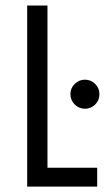

<svg xmlns="http://www.w3.org/2000/svg" viewBox="-20 -687 386 707"><path d="M154.8 -69.3H337.9V0H80.1V-666.5H154.8ZM239.3 -340.8Q239.3 -362.3 255.1 -377.9Q271 -393.6 292.5 -393.6Q314.9 -393.6 330.6 -377.9Q346.2 -362.3 346.2 -340.3Q346.2 -317.9 330.6 -302.2Q314.9 -286.6 293 -286.6Q270.5 -286.6 254.9 -302.5Q239.3 -318.4 239.3 -340.8Z"/></svg>

Font: NMS Futura Pro Book
Style: Regular
Weight: 400
Designer: Blend3rman
Version: Version 0.1